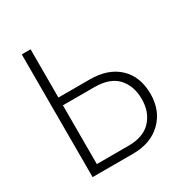

<svg xmlns="http://www.w3.org/2000/svg" viewBox="-166 -836 915 962"><g transform="rotate(-30 292.0 -355.0)"><path d="M94 0V-710H145V-431H326Q433 -431 493.5 -373.5Q554 -316 554 -216Q554 -120 492.5 -60Q431 0 328 0ZM145 -386V-46H328Q415 -46 459 -93.5Q503 -141 503 -216Q503 -292 460 -339Q417 -386 326 -386Z"/></g></svg>

Font: Raleway
Style: Light
Weight: 300
Designer: Matt McInerney, Pablo Impallari, Rodrigo Fuenzalida
Foundry: Matt McInerney, Pablo Impallari, Rodrigo Fuenzalida
Version: Version 3.000